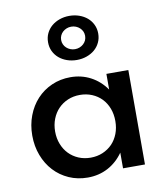

<svg xmlns="http://www.w3.org/2000/svg" viewBox="-87 -846 800 932"><g transform="rotate(-10 313.0 -379.5)"><path d="M270.9 -480Q325.5 -480 370.5 -456.1Q415.5 -432.3 446.4 -388.2V-465.5H554.5V0H446.4V-77.3Q415.5 -33.2 370.5 -9.3Q325.5 14.5 270.9 14.5Q220.9 14.5 178.4 -4.3Q135.9 -23.2 105.2 -56.4Q74.5 -89.5 57.3 -134.8Q40 -180 40 -232.7Q40 -285.5 57.3 -330.7Q74.5 -375.9 105.2 -409.1Q135.9 -442.3 178.4 -461.1Q220.9 -480 270.9 -480ZM152.7 -232.7Q152.7 -199.1 163.9 -170.7Q175 -142.3 194.8 -121.8Q214.5 -101.4 241.8 -89.8Q269.1 -78.2 301.4 -78.2Q333.6 -78.2 360.9 -89.8Q388.2 -101.4 408 -121.8Q427.7 -142.3 438.6 -170.7Q449.5 -199.1 449.5 -232.7Q449.5 -266.8 438.6 -295.2Q427.7 -323.6 408 -344.1Q388.2 -364.5 360.9 -375.9Q333.6 -387.3 301.4 -387.3Q269.1 -387.3 241.8 -375.7Q214.5 -364.1 194.8 -343.6Q175 -323.2 163.9 -294.8Q152.7 -266.4 152.7 -232.7ZM194.1 -665.5Q194.1 -689.5 203.6 -709.5Q213.2 -729.5 230 -743.9Q246.8 -758.2 269.3 -766.1Q291.8 -774.1 317.7 -774.1Q343.6 -774.1 366.1 -766.1Q388.6 -758.2 405.5 -743.9Q422.3 -729.5 431.8 -709.5Q441.4 -689.5 441.4 -665.5Q441.4 -641.4 431.8 -621.4Q422.3 -601.4 405.5 -587Q388.6 -572.7 366.1 -564.8Q343.6 -556.8 317.7 -556.8Q291.8 -556.8 269.3 -564.8Q246.8 -572.7 230 -587Q213.2 -601.4 203.6 -621.4Q194.1 -641.4 194.1 -665.5ZM258.6 -665.5Q258.6 -653.6 263.2 -643.6Q267.7 -633.6 275.9 -626.1Q284.1 -618.6 294.8 -614.3Q305.5 -610 317.7 -610Q330 -610 340.7 -614.3Q351.4 -618.6 359.5 -626.1Q367.7 -633.6 372.3 -643.6Q376.8 -653.6 376.8 -665.5Q376.8 -677.3 372.3 -687.3Q367.7 -697.3 359.5 -704.8Q351.4 -712.3 340.7 -716.6Q330 -720.9 317.7 -720.9Q305.5 -720.9 294.8 -716.6Q284.1 -712.3 275.9 -704.8Q267.7 -697.3 263.2 -687.3Q258.6 -677.3 258.6 -665.5Z"/></g></svg>

Font: Spartan MB SemBd
Style: Regular
Weight: 600
Designer: Matt Bailey, Mirko Velimirovic
Foundry: Matt Bailey
Version: Version 1.005